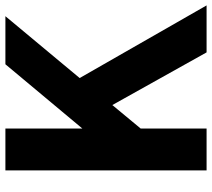

<svg xmlns="http://www.w3.org/2000/svg" viewBox="-57 -728 785 711"><g transform="rotate(-90 335.5 -372.5)"><path d="M402 -470 671 0H497L302 -349L215 -244V0H60V-745H215V-460L453 -745H631Z"/></g></svg>

Font: Plus Jakarta Display
Style: Bold
Weight: 700
Designer: Gumpita Rahayu
Foundry: Tokotype Studio
Version: Version 1.000;hotconv 1.0.109;makeotfexe 2.5.65596